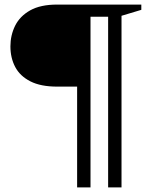

<svg xmlns="http://www.w3.org/2000/svg" viewBox="-20 -695 670 839"><path d="M349 -675V-316.5H229.5Q158 -316.5 112.8 -339.5Q67.5 -362.5 46.5 -402.2Q25.5 -442 25.5 -492.5Q25.5 -541 46.2 -582.8Q67 -624.5 112 -649.8Q157 -675 229.5 -675ZM375.5 124H317V-675H464.5V-622H375.5ZM511 124H452.5V-675H597.5V-652L511 -626Z"/></svg>

Font: Newsreader 24pt
Style: Bold
Weight: 700
Designer: Hugues Gentile
Foundry: Production Type
Version: Version 1.003